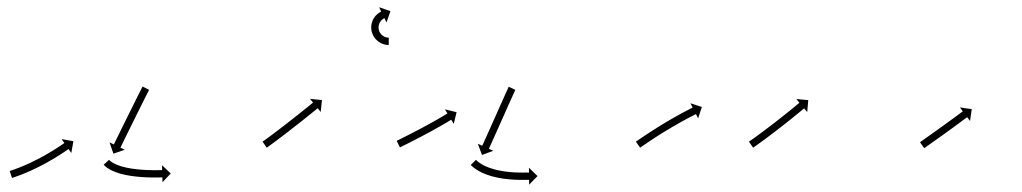

<svg xmlns="http://www.w3.org/2000/svg" viewBox="-20 -489 2794 525"><path d="M8.6 -22.1C7.9 -21.9 7.2 -21.7 6.5 -21.5L12.8 -2.5C13.5 -2.7 14.1 -2.9 14.8 -3.1C16.5 -3.7 18.3 -4.3 20 -4.9C20 -4.9 20 -4.9 20 -4.9C20 -4.9 20.1 -4.9 20.1 -4.9C22.7 -5.8 25.4 -6.7 28 -7.7C28 -7.7 28.1 -7.7 28.1 -7.7C28.1 -7.7 28.1 -7.7 28.1 -7.7C31.6 -8.9 35 -10.2 38.4 -11.5C38.4 -11.5 38.4 -11.5 38.4 -11.5C38.5 -11.6 38.5 -11.6 38.5 -11.6C42.5 -13.2 46.6 -14.8 50.6 -16.4C50.6 -16.4 50.6 -16.5 50.6 -16.5C50.6 -16.5 50.7 -16.5 50.7 -16.5C55.1 -18.4 59.6 -20.3 64 -22.3C64 -22.3 64.1 -22.3 64.1 -22.3C64.1 -22.3 64.1 -22.3 64.1 -22.3C68.9 -24.5 73.6 -26.7 78.3 -29C78.3 -29 78.3 -29 78.3 -29C78.3 -29 78.4 -29 78.4 -29C83.2 -31.4 88 -33.8 92.8 -36.3C92.8 -36.3 92.8 -36.3 92.8 -36.3C92.8 -36.3 92.9 -36.3 92.9 -36.3C97.6 -38.8 102.4 -41.3 107.1 -43.9C107.1 -43.9 107.1 -43.9 107.2 -43.9C107.2 -44 107.2 -44 107.2 -44C111.8 -46.5 116.3 -49.1 120.8 -51.7C120.8 -51.7 120.8 -51.7 120.9 -51.7C120.9 -51.7 120.9 -51.7 120.9 -51.7C125.1 -54.2 129.3 -56.7 133.5 -59.3C133.5 -59.3 133.5 -59.3 133.5 -59.3C133.5 -59.3 133.5 -59.3 133.5 -59.3C137.3 -61.6 141 -63.9 144.7 -66.3C144.7 -66.3 144.7 -66.3 144.7 -66.3C144.7 -66.3 144.7 -66.3 144.7 -66.3C147.8 -68.3 150.9 -70.3 154 -72.4L154 -72.4L154.1 -72.4C156.4 -74 158.8 -75.6 161.2 -77.2L161.2 -77.2L161.2 -77.2C162.7 -78.2 164.2 -79.2 165.8 -80.3L165.8 -80.3L165.8 -80.3C166.3 -80.7 166.8 -81 167.4 -81.4L174.9 -70.6L180.7 -102.8L148.5 -108.7L156 -97.8C155.4 -97.5 154.9 -97.1 154.4 -96.7L154.4 -96.8L154.4 -96.8C152.9 -95.7 151.4 -94.7 149.9 -93.7L149.9 -93.7L150 -93.7C147.6 -92.1 145.3 -90.6 143 -89L143 -89L143 -89.1C140 -87.1 136.9 -85.1 133.9 -83.1C133.9 -83.1 133.9 -83.1 133.9 -83.1C133.9 -83.1 133.9 -83.1 133.9 -83.1C130.3 -80.8 126.7 -78.6 123 -76.3C123 -76.3 123 -76.3 123 -76.3C123.1 -76.3 123.1 -76.3 123.1 -76.3C119 -73.9 114.9 -71.4 110.7 -69C110.7 -69 110.8 -69 110.8 -69C110.8 -69 110.8 -69 110.8 -69C106.4 -66.4 101.9 -63.9 97.5 -61.4C97.5 -61.4 97.5 -61.4 97.5 -61.5C97.5 -61.5 97.5 -61.5 97.5 -61.5C92.9 -58.9 88.3 -56.5 83.6 -54C83.6 -54 83.6 -54 83.6 -54C83.6 -54 83.7 -54.1 83.7 -54.1C79 -51.6 74.3 -49.3 69.5 -47C69.5 -47 69.6 -47 69.6 -47C69.6 -47 69.6 -47 69.6 -47C65 -44.8 60.4 -42.6 55.8 -40.5C55.8 -40.5 55.8 -40.5 55.8 -40.6C55.9 -40.6 55.9 -40.6 55.9 -40.6C51.6 -38.6 47.2 -36.7 42.8 -34.9C42.8 -34.9 42.9 -34.9 42.9 -34.9C42.9 -34.9 42.9 -34.9 42.9 -34.9C39 -33.3 35.1 -31.7 31.2 -30.2C31.2 -30.2 31.2 -30.2 31.2 -30.2C31.2 -30.2 31.3 -30.2 31.3 -30.2C27.9 -28.9 24.6 -27.7 21.3 -26.5C21.3 -26.5 21.3 -26.5 21.3 -26.5C21.3 -26.5 21.3 -26.5 21.3 -26.5C18.8 -25.6 16.2 -24.7 13.6 -23.8C13.6 -23.8 13.6 -23.8 13.6 -23.8C13.7 -23.8 13.7 -23.8 13.7 -23.8C12 -23.3 10.3 -22.7 8.6 -22.1ZM386.8 -241.5C387.1 -242.1 387.4 -242.7 387.7 -243.3L369.9 -252.4C369.6 -251.8 369.3 -251.3 369 -250.7C368.1 -249 367.3 -247.4 366.4 -245.7C365.1 -243.1 363.8 -240.5 362.5 -237.9C360.8 -234.6 359.1 -231.2 357.4 -227.8C355.4 -223.9 353.4 -219.9 351.4 -215.9C349.2 -211.4 347 -207 344.8 -202.5C342.4 -197.8 340 -193 337.7 -188.2C335.2 -183.3 332.8 -178.4 330.3 -173.4C327.9 -168.5 325.5 -163.6 323 -158.6C320.7 -153.9 318.3 -149.1 316 -144.3C313.8 -139.8 311.6 -135.4 309.4 -130.9C307.4 -126.9 305.4 -122.9 303.5 -118.9C301.8 -115.5 300.2 -112.1 298.5 -108.7C297.2 -106.1 295.9 -103.5 294.7 -100.9C293.8 -99.2 293 -97.5 292.2 -95.8C291.9 -95.2 291.6 -94.6 291.3 -94L279.5 -99.8L290.1 -68.8L321.1 -79.5L309.3 -85.3C309.6 -85.9 309.9 -86.5 310.2 -87C311 -88.7 311.8 -90.4 312.6 -92.1C313.9 -94.7 315.2 -97.3 316.5 -99.9C318.1 -103.3 319.8 -106.7 321.4 -110.1C323.4 -114.1 325.4 -118.1 327.3 -122.1C329.5 -126.5 331.7 -131 333.9 -135.5C336.3 -140.3 338.6 -145 341 -149.8C343.4 -154.7 345.8 -159.7 348.3 -164.6C350.7 -169.5 353.1 -174.4 355.6 -179.3C357.9 -184.1 360.3 -188.9 362.7 -193.6C364.9 -198.1 367.1 -202.5 369.3 -206.9C371.3 -210.9 373.3 -214.9 375.3 -218.9C377 -222.2 378.7 -225.6 380.4 -228.9C381.7 -231.5 383 -234 384.3 -236.6C385.1 -238.3 385.9 -239.9 386.8 -241.5ZM279.1 -51.2C278.8 -51.5 278.5 -51.8 278.3 -52.1L263.5 -38.6C263.8 -38.2 264.2 -37.9 264.5 -37.5C264.5 -37.5 264.5 -37.5 264.6 -37.5C264.6 -37.4 264.6 -37.4 264.6 -37.4C265.7 -36.3 266.8 -35.3 267.9 -34.3C267.9 -34.3 267.9 -34.2 268 -34.2C268.1 -34.1 268.1 -34.1 268.1 -34.1C270 -32.5 271.9 -31 273.8 -29.6C273.8 -29.6 273.9 -29.6 274 -29.5C274.1 -29.5 274.2 -29.4 274.2 -29.4C276.9 -27.6 279.6 -26 282.5 -24.4C282.5 -24.4 282.6 -24.3 282.6 -24.3C282.7 -24.3 282.8 -24.2 282.8 -24.2C286.4 -22.4 290 -20.8 293.7 -19.3C293.7 -19.3 293.8 -19.2 293.8 -19.2C293.9 -19.2 294 -19.1 294 -19.1C298.3 -17.5 302.6 -16.1 307 -14.7C307 -14.7 307.1 -14.7 307.1 -14.7C307.2 -14.6 307.2 -14.6 307.2 -14.6C312.1 -13.3 316.9 -12.1 321.8 -11C321.8 -11 321.8 -11 321.9 -10.9C322 -10.9 322 -10.9 322 -10.9C327.1 -9.9 332.3 -8.9 337.5 -8.1C337.5 -8.1 337.5 -8.1 337.6 -8.1C337.6 -8.1 337.6 -8.1 337.6 -8.1C342.9 -7.3 348.1 -6.7 353.4 -6.1C353.4 -6.1 353.4 -6.1 353.5 -6.1C353.5 -6.1 353.5 -6.1 353.5 -6.1C358.7 -5.6 363.8 -5.1 369 -4.8C369 -4.8 369 -4.8 369 -4.8C369 -4.8 369.1 -4.8 369.1 -4.8C373.9 -4.5 378.7 -4.2 383.6 -4C383.6 -4 383.6 -4 383.6 -4C383.7 -4 383.7 -4 383.7 -4C388 -3.9 392.4 -3.8 396.8 -3.7C396.8 -3.7 396.8 -3.7 396.8 -3.7C396.8 -3.7 396.8 -3.7 396.8 -3.7C400.5 -3.7 404.2 -3.7 407.9 -3.7C407.9 -3.7 407.9 -3.7 407.9 -3.7C407.9 -3.7 408 -3.7 408 -3.7C410.8 -3.7 413.7 -3.8 416.5 -3.8L416.5 -3.8L416.5 -3.8C418.4 -3.9 420.2 -3.9 422 -4L422.1 -4L422.1 -4C422.7 -4 423.4 -4 424 -4L424.4 9.2L446.9 -14.7L423 -37.2L423.4 -24C422.7 -24 422.1 -24 421.5 -23.9L421.5 -23.9L421.5 -23.9C419.7 -23.9 417.9 -23.9 416.1 -23.8L416.1 -23.8L416.1 -23.8C413.3 -23.8 410.5 -23.7 407.8 -23.7C407.8 -23.7 407.8 -23.7 407.8 -23.7C407.8 -23.7 407.8 -23.7 407.8 -23.7C404.2 -23.7 400.6 -23.7 397 -23.7C397 -23.7 397 -23.7 397 -23.7C397 -23.7 397 -23.7 397 -23.7C392.8 -23.8 388.5 -23.9 384.3 -24C384.3 -24 384.3 -24 384.3 -24C384.4 -24 384.4 -24 384.4 -24C379.7 -24.2 375 -24.4 370.3 -24.7C370.3 -24.7 370.3 -24.7 370.3 -24.7C370.4 -24.7 370.4 -24.7 370.4 -24.7C365.4 -25.1 360.4 -25.5 355.5 -26C355.5 -26 355.5 -26 355.5 -26C355.6 -26 355.6 -26 355.6 -26C350.6 -26.5 345.5 -27.2 340.5 -27.9C340.5 -27.9 340.5 -27.9 340.6 -27.9C340.6 -27.9 340.7 -27.9 340.7 -27.9C335.8 -28.6 330.9 -29.5 326 -30.5C326 -30.5 326 -30.5 326.1 -30.5C326.1 -30.5 326.2 -30.5 326.2 -30.5C321.6 -31.5 317.1 -32.6 312.6 -33.9C312.6 -33.9 312.7 -33.9 312.8 -33.9C312.8 -33.8 312.9 -33.8 312.9 -33.8C308.9 -35 304.9 -36.4 301 -37.8C301 -37.8 301.1 -37.8 301.2 -37.8C301.3 -37.8 301.4 -37.7 301.4 -37.7C298.1 -39.1 294.9 -40.5 291.8 -42.1C291.8 -42.1 291.9 -42 292 -42C292.1 -41.9 292.2 -41.9 292.2 -41.9C289.8 -43.2 287.5 -44.6 285.2 -46.1C285.2 -46.1 285.3 -46 285.4 -46C285.5 -45.9 285.5 -45.8 285.5 -45.8C284 -47 282.5 -48.1 281.1 -49.3C281.1 -49.3 281.1 -49.3 281.2 -49.2C281.3 -49.1 281.3 -49.1 281.3 -49.1C280.5 -49.8 279.7 -50.6 278.9 -51.4C278.9 -51.4 279 -51.3 279 -51.3C279 -51.3 279.1 -51.2 279.1 -51.2Z M699.5 -102.7C699 -102.4 698.4 -102 697.9 -101.7L709.3 -85.2C709.9 -85.6 710.4 -86 710.9 -86.3L710.9 -86.3L710.9 -86.3C712.4 -87.4 713.9 -88.4 715.4 -89.5L715.4 -89.5L715.4 -89.5C717.7 -91.2 720.1 -92.9 722.4 -94.6L722.4 -94.6L722.4 -94.6C725.4 -96.8 728.4 -99 731.4 -101.2L731.4 -101.2L731.4 -101.2C735 -103.9 738.5 -106.6 742.1 -109.2L742.1 -109.2L742.1 -109.2C746.1 -112.2 750 -115.2 754 -118.2L754 -118.2L754 -118.2C758.2 -121.5 762.4 -124.7 766.6 -127.9L766.6 -127.9L766.6 -127.9C771 -131.3 775.3 -134.7 779.6 -138L779.6 -138L779.6 -138C783.9 -141.4 788.3 -144.8 792.6 -148.2L792.6 -148.2L792.6 -148.2C796.8 -151.5 800.9 -154.7 805.1 -158L805.1 -158L805.1 -158C809 -161.1 812.9 -164.2 816.8 -167.3L816.8 -167.3L816.8 -167.3C820.3 -170.1 823.7 -172.9 827.2 -175.7L827.2 -175.7L827.2 -175.7C830.2 -178 833.1 -180.4 836 -182.8C838.3 -184.6 840.5 -186.4 842.8 -188.2C844.2 -189.4 845.7 -190.6 847.1 -191.8C847.6 -192.2 848.1 -192.6 848.7 -193L857 -182.8L860.3 -215.4L827.7 -218.7L836 -208.5C835.5 -208.1 835 -207.7 834.5 -207.3C833 -206.1 831.6 -204.9 830.2 -203.8C827.9 -201.9 825.7 -200.1 823.4 -198.3C820.5 -196 817.6 -193.6 814.7 -191.3L814.7 -191.3L814.7 -191.3C811.2 -188.5 807.8 -185.7 804.3 -183L804.3 -183L804.3 -183C800.4 -179.9 796.6 -176.8 792.7 -173.7L792.7 -173.7L792.7 -173.7C788.5 -170.4 784.4 -167.2 780.2 -163.9L780.2 -163.9L780.2 -163.9C775.9 -160.5 771.6 -157.2 767.3 -153.8L767.3 -153.8L767.3 -153.8C763 -150.5 758.7 -147.1 754.4 -143.8L754.4 -143.8L754.4 -143.8C750.2 -140.6 746 -137.3 741.8 -134.1L741.8 -134.1L741.8 -134.1C737.9 -131.2 734 -128.2 730 -125.2L730.1 -125.2L730.1 -125.2C726.5 -122.6 723 -119.9 719.5 -117.3L719.5 -117.3L719.5 -117.3C716.5 -115.1 713.6 -112.9 710.6 -110.7L710.6 -110.7L710.6 -110.7C708.3 -109.1 706 -107.4 703.8 -105.8L703.8 -105.8L703.8 -105.8C702.3 -104.8 700.9 -103.7 699.4 -102.7L699.5 -102.7ZM1041.7 -366C1042.1 -366 1042.5 -366 1042.9 -366L1043.1 -386C1042.7 -386 1042.4 -386 1042.1 -386C1042.1 -386 1042.1 -386 1042.2 -386C1042.2 -386 1042.3 -386 1042.3 -386C1041.4 -386 1040.5 -386.1 1039.6 -386.2C1039.6 -386.2 1039.7 -386.2 1039.8 -386.2C1039.9 -386.2 1040 -386.2 1040 -386.2C1038.6 -386.3 1037.2 -386.6 1035.9 -386.9C1035.9 -386.9 1036 -386.9 1036.1 -386.8C1036.3 -386.8 1036.4 -386.8 1036.4 -386.8C1034.6 -387.3 1032.9 -387.9 1031.3 -388.5C1031.3 -388.5 1031.4 -388.5 1031.6 -388.4C1031.7 -388.4 1031.8 -388.3 1031.8 -388.3C1029.9 -389.2 1028.1 -390.3 1026.3 -391.5C1026.3 -391.5 1026.4 -391.4 1026.6 -391.3C1026.7 -391.2 1026.9 -391.1 1026.9 -391.1C1025 -392.5 1023.2 -394.1 1021.6 -395.9C1021.6 -395.9 1021.7 -395.7 1021.9 -395.6C1022 -395.4 1022.1 -395.3 1022.1 -395.3C1020.5 -397.3 1019.1 -399.4 1017.9 -401.6C1017.9 -401.6 1017.9 -401.4 1018 -401.2C1018.1 -401 1018.2 -400.9 1018.2 -400.9C1017.1 -403.2 1016.2 -405.7 1015.6 -408.3C1015.6 -408.3 1015.6 -408.1 1015.7 -407.9C1015.7 -407.7 1015.8 -407.5 1015.8 -407.5C1015.3 -410 1015 -412.6 1015 -415.2C1015 -415.2 1015 -415 1015 -414.8C1015 -414.6 1015 -414.4 1015 -414.4C1015.2 -416.9 1015.5 -419.4 1016.1 -421.9C1016.1 -421.9 1016.1 -421.7 1016 -421.5C1016 -421.3 1015.9 -421.1 1015.9 -421.1C1016.6 -423.4 1017.5 -425.6 1018.6 -427.8C1018.6 -427.8 1018.5 -427.6 1018.4 -427.5C1018.3 -427.3 1018.2 -427.1 1018.2 -427.1C1019.3 -429 1020.5 -430.7 1021.9 -432.4C1021.9 -432.4 1021.8 -432.3 1021.7 -432.2C1021.5 -432.1 1021.4 -431.9 1021.4 -431.9C1022.7 -433.3 1023.9 -434.5 1025.3 -435.7C1025.3 -435.7 1025.2 -435.7 1025.1 -435.6C1025 -435.5 1024.9 -435.4 1024.9 -435.4C1026 -436.3 1027.1 -437.1 1028.3 -437.9C1028.3 -437.9 1028.2 -437.8 1028.1 -437.8C1028 -437.7 1028 -437.7 1028 -437.7C1028.7 -438.1 1029.5 -438.6 1030.3 -439C1030.3 -439 1030.3 -439 1030.2 -438.9C1030.2 -438.9 1030.1 -438.9 1030.1 -438.9C1030.4 -439.1 1030.8 -439.2 1031.1 -439.4L1036.8 -427.5L1047.6 -458.5L1016.6 -469.2L1022.3 -457.4C1022 -457.2 1021.6 -457 1021.2 -456.8C1021.2 -456.8 1021.2 -456.8 1021.1 -456.8C1021.1 -456.7 1021 -456.7 1021 -456.7C1019.9 -456.1 1018.8 -455.5 1017.7 -454.8C1017.7 -454.8 1017.6 -454.8 1017.5 -454.7C1017.4 -454.7 1017.4 -454.6 1017.4 -454.6C1015.7 -453.5 1014.1 -452.4 1012.5 -451.1C1012.5 -451.1 1012.4 -451 1012.3 -451C1012.2 -450.9 1012.1 -450.8 1012.1 -450.8C1010.2 -449.1 1008.4 -447.3 1006.6 -445.4C1006.6 -445.4 1006.5 -445.2 1006.4 -445.1C1006.3 -445 1006.2 -444.9 1006.2 -444.9C1004.3 -442.5 1002.6 -440 1001 -437.3C1001 -437.3 1000.9 -437.2 1000.9 -437C1000.8 -436.9 1000.7 -436.7 1000.7 -436.7C999.2 -433.7 997.9 -430.5 996.9 -427.2C996.9 -427.2 996.8 -427 996.7 -426.9C996.7 -426.7 996.6 -426.5 996.6 -426.5C995.8 -423 995.3 -419.4 995 -415.8C995 -415.8 995 -415.6 995 -415.4C995 -415.2 995 -415 995 -415C995.1 -411.3 995.4 -407.6 996.1 -403.9C996.1 -403.9 996.1 -403.7 996.2 -403.5C996.2 -403.3 996.2 -403.1 996.2 -403.1C997.2 -399.5 998.5 -395.9 1000.1 -392.5C1000.1 -392.5 1000.1 -392.3 1000.2 -392.2C1000.3 -392 1000.4 -391.8 1000.4 -391.8C1002.2 -388.6 1004.3 -385.6 1006.5 -382.7C1006.5 -382.7 1006.7 -382.6 1006.8 -382.4C1006.9 -382.3 1007.1 -382.1 1007.1 -382.1C1009.4 -379.7 1011.9 -377.4 1014.6 -375.3C1014.6 -375.3 1014.8 -375.2 1014.9 -375.1C1015 -375 1015.2 -374.8 1015.2 -374.8C1017.7 -373.2 1020.4 -371.6 1023.1 -370.3C1023.1 -370.3 1023.3 -370.2 1023.4 -370.2C1023.6 -370.1 1023.7 -370 1023.7 -370C1026.1 -369.1 1028.5 -368.2 1031 -367.5C1031 -367.5 1031.1 -367.5 1031.3 -367.4C1031.4 -367.4 1031.5 -367.4 1031.5 -367.4C1033.5 -367 1035.4 -366.6 1037.4 -366.3C1037.4 -366.3 1037.4 -366.3 1037.5 -366.3C1037.6 -366.3 1037.7 -366.3 1037.7 -366.3C1039 -366.2 1040.2 -366.1 1041.5 -366C1041.5 -366 1041.5 -366 1041.6 -366C1041.6 -366 1041.7 -366 1041.7 -366Z M1066.3 -104.7C1065.7 -104.4 1065.2 -104.1 1064.7 -103.9L1073.6 -86C1074.1 -86.2 1074.6 -86.5 1075.2 -86.8C1076.7 -87.5 1078.2 -88.3 1079.7 -89C1082.1 -90.2 1084.4 -91.4 1086.8 -92.5C1089.8 -94.1 1092.9 -95.6 1095.9 -97.1L1095.9 -97.1L1095.9 -97.1C1099.5 -98.9 1103.1 -100.8 1106.7 -102.6L1106.7 -102.6L1106.7 -102.6C1110.7 -104.6 1114.7 -106.7 1118.7 -108.8L1118.7 -108.8L1118.7 -108.8C1123 -111 1127.2 -113.2 1131.5 -115.4L1131.5 -115.4L1131.5 -115.4C1135.9 -117.7 1140.2 -120 1144.6 -122.4L1144.6 -122.4L1144.6 -122.4C1149 -124.7 1153.4 -127.1 1157.7 -129.4L1157.7 -129.4L1157.7 -129.4C1161.9 -131.7 1166.1 -134 1170.3 -136.4L1170.3 -136.4L1170.3 -136.4C1174.2 -138.6 1178.1 -140.7 1182 -143L1182 -143L1182.1 -143C1185.5 -145 1189 -146.9 1192.5 -148.9L1192.5 -149L1192.5 -149C1195.4 -150.7 1198.3 -152.4 1201.3 -154.1L1201.3 -154.1L1201.3 -154.1C1203.5 -155.4 1205.8 -156.8 1208 -158.1L1208 -158.1L1208 -158.1C1209.5 -159 1210.9 -159.8 1212.3 -160.7C1212.8 -161 1213.4 -161.3 1213.9 -161.6L1220.7 -150.4L1228.5 -182.2L1196.7 -190L1203.5 -178.7C1203 -178.4 1202.5 -178.1 1202 -177.8C1200.6 -177 1199.1 -176.1 1197.7 -175.3L1197.7 -175.3L1197.7 -175.3C1195.5 -173.9 1193.3 -172.6 1191.1 -171.3L1191.1 -171.3L1191.1 -171.3C1188.2 -169.6 1185.3 -167.9 1182.4 -166.3L1182.5 -166.3L1182.5 -166.3C1179 -164.3 1175.6 -162.3 1172.2 -160.3L1172.2 -160.3L1172.2 -160.4C1168.3 -158.2 1164.5 -156 1160.6 -153.8L1160.6 -153.8L1160.6 -153.9C1156.5 -151.6 1152.3 -149.3 1148.1 -147L1148.1 -147L1148.2 -147C1143.8 -144.7 1139.5 -142.3 1135.2 -140L1135.2 -140L1135.2 -140C1130.9 -137.7 1126.5 -135.4 1122.2 -133.1L1122.2 -133.1L1122.2 -133.1C1118 -130.9 1113.7 -128.7 1109.5 -126.5L1109.5 -126.5L1109.5 -126.5C1105.5 -124.5 1101.6 -122.4 1097.6 -120.4L1097.6 -120.4L1097.6 -120.4C1094 -118.6 1090.5 -116.8 1086.9 -115L1086.9 -115L1086.9 -115C1083.9 -113.5 1080.8 -111.9 1077.8 -110.4C1075.5 -109.3 1073.1 -108.1 1070.8 -106.9C1069.3 -106.2 1067.8 -105.4 1066.3 -104.7ZM1388.4 -241.6C1388.6 -242.2 1388.9 -242.7 1389.2 -243.3L1371.1 -251.8C1370.8 -251.2 1370.5 -250.6 1370.2 -250L1370.2 -250L1370.2 -250C1369.5 -248.3 1368.7 -246.6 1367.9 -244.9L1367.9 -244.9L1367.9 -244.9C1366.7 -242.3 1365.5 -239.7 1364.3 -237L1364.3 -237L1364.3 -237C1362.7 -233.6 1361.2 -230.2 1359.6 -226.8L1359.6 -226.7L1359.6 -226.7C1357.8 -222.7 1356 -218.6 1354.2 -214.5C1352.1 -210 1350.1 -205.4 1348.1 -200.9C1345.9 -196 1343.7 -191.2 1341.6 -186.3C1339.3 -181.3 1337.1 -176.2 1334.9 -171.2C1332.6 -166.2 1330.4 -161.2 1328.1 -156.1C1326 -151.3 1323.8 -146.4 1321.6 -141.5C1319.6 -137 1317.5 -132.4 1315.5 -127.9C1313.7 -123.8 1311.8 -119.7 1310 -115.6C1308.4 -112.2 1306.9 -108.7 1305.3 -105.3C1304.1 -102.6 1302.9 -100 1301.7 -97.3C1300.9 -95.6 1300.2 -93.9 1299.4 -92.2C1299.1 -91.6 1298.8 -91 1298.6 -90.4L1286.6 -95.9L1298 -65.2L1328.7 -76.7L1316.8 -82.1C1317 -82.7 1317.3 -83.3 1317.6 -83.9C1318.4 -85.6 1319.1 -87.4 1319.9 -89.1C1321.1 -91.7 1322.3 -94.4 1323.5 -97.1C1325.1 -100.5 1326.7 -104 1328.2 -107.4C1330.1 -111.5 1331.9 -115.6 1333.7 -119.7C1335.8 -124.2 1337.8 -128.8 1339.9 -133.4C1342.1 -138.2 1344.2 -143.1 1346.4 -148C1348.7 -153 1350.9 -158 1353.1 -163.1C1355.4 -168.1 1357.6 -173.1 1359.9 -178.2C1362 -183 1364.2 -187.9 1366.3 -192.8C1368.4 -197.3 1370.4 -201.8 1372.4 -206.4C1374.2 -210.4 1376.1 -214.5 1377.9 -218.5L1377.9 -218.5L1377.9 -218.5C1379.4 -221.9 1381 -225.4 1382.5 -228.8L1382.5 -228.8L1382.5 -228.7C1383.7 -231.4 1384.9 -234 1386.1 -236.6L1386.1 -236.6L1386.1 -236.6C1386.8 -238.2 1387.6 -239.9 1388.4 -241.6L1388.4 -241.6ZM1282.5 -50.9C1282.1 -51.3 1281.8 -51.6 1281.4 -52L1267.2 -37.9C1267.6 -37.5 1268 -37.2 1268.4 -36.8C1268.4 -36.8 1268.4 -36.7 1268.4 -36.7C1268.4 -36.7 1268.5 -36.7 1268.5 -36.7C1269.6 -35.6 1270.8 -34.5 1272 -33.4C1272 -33.4 1272.1 -33.4 1272.1 -33.3C1272.1 -33.3 1272.2 -33.2 1272.2 -33.2C1274.1 -31.6 1276.1 -30 1278.1 -28.5C1278.1 -28.5 1278.2 -28.4 1278.3 -28.4C1278.3 -28.4 1278.4 -28.3 1278.4 -28.3C1281.1 -26.4 1283.9 -24.5 1286.8 -22.8C1286.8 -22.8 1286.8 -22.7 1286.9 -22.7C1287 -22.7 1287 -22.6 1287 -22.6C1290.5 -20.6 1294.1 -18.7 1297.7 -17C1297.7 -17 1297.8 -16.9 1297.9 -16.9C1298 -16.9 1298 -16.8 1298 -16.8C1302.2 -14.9 1306.4 -13.2 1310.7 -11.6C1310.7 -11.6 1310.8 -11.5 1310.9 -11.5C1310.9 -11.5 1311 -11.5 1311 -11.5C1315.7 -9.8 1320.4 -8.3 1325.2 -6.9C1325.2 -6.9 1325.3 -6.9 1325.3 -6.9C1325.4 -6.9 1325.5 -6.9 1325.5 -6.9C1330.5 -5.6 1335.5 -4.4 1340.6 -3.3C1340.6 -3.3 1340.7 -3.2 1340.7 -3.2C1340.8 -3.2 1340.8 -3.2 1340.8 -3.2C1346 -2.2 1351.1 -1.3 1356.3 -0.5C1356.3 -0.5 1356.4 -0.5 1356.4 -0.5C1356.5 -0.5 1356.5 -0.5 1356.5 -0.5C1361.6 0.2 1366.6 0.8 1371.7 1.3C1371.7 1.3 1371.8 1.3 1371.8 1.3C1371.8 1.3 1371.9 1.3 1371.9 1.3C1376.7 1.7 1381.4 2.1 1386.2 2.3C1386.2 2.3 1386.3 2.3 1386.3 2.3C1386.3 2.4 1386.4 2.4 1386.4 2.4C1390.7 2.5 1395 2.7 1399.3 2.8C1399.3 2.8 1399.3 2.8 1399.3 2.8C1399.4 2.8 1399.4 2.8 1399.4 2.8C1403.1 2.8 1406.8 2.9 1410.5 2.9L1410.5 2.9L1410.5 2.9C1413.4 2.8 1416.2 2.8 1419.1 2.8L1419.1 2.8L1419.1 2.8C1421 2.8 1422.9 2.8 1424.7 2.8C1425.4 2.8 1426 2.7 1426.7 2.7L1426.8 15.9L1449.8 -7.5L1426.3 -30.4L1426.5 -17.3C1425.8 -17.3 1425.2 -17.2 1424.5 -17.2C1422.7 -17.2 1420.8 -17.2 1419 -17.2L1419 -17.2L1419 -17.2C1416.1 -17.2 1413.3 -17.2 1410.4 -17.1L1410.4 -17.1L1410.4 -17.1C1406.8 -17.1 1403.2 -17.2 1399.6 -17.2C1399.6 -17.2 1399.7 -17.2 1399.7 -17.2C1399.7 -17.2 1399.7 -17.2 1399.7 -17.2C1395.6 -17.3 1391.4 -17.4 1387.3 -17.6C1387.3 -17.6 1387.3 -17.6 1387.3 -17.6C1387.4 -17.6 1387.4 -17.6 1387.4 -17.6C1382.8 -17.9 1378.2 -18.2 1373.6 -18.6C1373.6 -18.6 1373.6 -18.6 1373.7 -18.6C1373.7 -18.6 1373.7 -18.6 1373.7 -18.6C1368.9 -19.1 1364 -19.7 1359.2 -20.3C1359.2 -20.3 1359.2 -20.3 1359.3 -20.3C1359.3 -20.3 1359.3 -20.3 1359.3 -20.3C1354.4 -21.1 1349.5 -21.9 1344.6 -22.9C1344.6 -22.9 1344.7 -22.8 1344.7 -22.8C1344.8 -22.8 1344.8 -22.8 1344.8 -22.8C1340 -23.8 1335.3 -25 1330.6 -26.2C1330.6 -26.2 1330.6 -26.2 1330.7 -26.2C1330.7 -26.2 1330.8 -26.2 1330.8 -26.2C1326.3 -27.4 1321.9 -28.8 1317.6 -30.4C1317.6 -30.4 1317.6 -30.3 1317.7 -30.3C1317.8 -30.3 1317.8 -30.3 1317.8 -30.3C1313.9 -31.8 1310.1 -33.3 1306.2 -35.1C1306.2 -35.1 1306.3 -35 1306.4 -35C1306.5 -35 1306.5 -34.9 1306.5 -34.9C1303.3 -36.5 1300.1 -38.2 1297 -40C1297 -40 1297 -39.9 1297.1 -39.9C1297.2 -39.8 1297.3 -39.8 1297.3 -39.8C1294.8 -41.3 1292.3 -42.9 1290 -44.6C1290 -44.6 1290 -44.6 1290.1 -44.5C1290.1 -44.5 1290.2 -44.4 1290.2 -44.4C1288.5 -45.7 1286.8 -47.1 1285.2 -48.5C1285.2 -48.5 1285.2 -48.4 1285.2 -48.4C1285.3 -48.3 1285.3 -48.3 1285.3 -48.3C1284.3 -49.2 1283.3 -50.1 1282.4 -51C1282.4 -51 1282.4 -51 1282.4 -51C1282.5 -51 1282.5 -50.9 1282.5 -50.9Z M1720.5 -102.8C1719.9 -102.4 1719.4 -102 1718.8 -101.6L1730.3 -85.2C1730.8 -85.6 1731.4 -86 1731.9 -86.3C1733.5 -87.4 1735 -88.5 1736.6 -89.6L1736.6 -89.6L1736.6 -89.6C1739 -91.2 1741.4 -92.9 1743.8 -94.5L1743.8 -94.5L1743.8 -94.5C1747 -96.7 1750.1 -98.8 1753.3 -100.9L1753.3 -100.9L1753.3 -100.9C1757 -103.4 1760.8 -105.9 1764.5 -108.4L1764.5 -108.4L1764.5 -108.4C1768.7 -111.1 1772.9 -113.9 1777.2 -116.6L1777.2 -116.6L1777.1 -116.6C1781.7 -119.4 1786.2 -122.3 1790.8 -125.2L1790.8 -125.2L1790.8 -125.2C1795.5 -128.1 1800.2 -131 1805 -133.9L1805 -133.9L1805 -133.8C1809.7 -136.7 1814.5 -139.6 1819.3 -142.4L1819.3 -142.4L1819.3 -142.4C1823.9 -145.1 1828.6 -147.8 1833.3 -150.4L1833.3 -150.4L1833.2 -150.4C1837.6 -152.9 1842 -155.3 1846.4 -157.8L1846.4 -157.8L1846.4 -157.8C1850.4 -159.9 1854.3 -162.1 1858.3 -164.2L1858.3 -164.2L1858.3 -164.2C1861.6 -166 1865 -167.8 1868.4 -169.6L1868.4 -169.5L1868.4 -169.5C1871 -170.9 1873.6 -172.3 1876.2 -173.6L1876.2 -173.6L1876.2 -173.6C1877.9 -174.5 1879.5 -175.3 1881.2 -176.2C1881.8 -176.5 1882.4 -176.8 1883 -177.1L1889 -165.4L1899.1 -196.5L1867.9 -206.7L1873.9 -194.9C1873.3 -194.6 1872.7 -194.3 1872.1 -194C1870.4 -193.1 1868.7 -192.3 1867 -191.4L1867 -191.4L1867 -191.4C1864.4 -190 1861.7 -188.6 1859.1 -187.3L1859.1 -187.3L1859.1 -187.3C1855.7 -185.5 1852.3 -183.7 1848.9 -181.8L1848.9 -181.8L1848.8 -181.8C1844.8 -179.7 1840.8 -177.5 1836.8 -175.3L1836.8 -175.3L1836.8 -175.3C1832.3 -172.8 1827.9 -170.3 1823.4 -167.8L1823.4 -167.8L1823.4 -167.8C1818.6 -165.1 1813.9 -162.4 1809.2 -159.6L1809.2 -159.6L1809.2 -159.6C1804.3 -156.8 1799.5 -153.9 1794.7 -151L1794.6 -151L1794.6 -151C1789.8 -148.1 1785 -145.1 1780.2 -142.2L1780.2 -142.1L1780.2 -142.1C1775.6 -139.3 1771 -136.3 1766.4 -133.4L1766.4 -133.4L1766.4 -133.4C1762.1 -130.7 1757.8 -127.9 1753.6 -125.1L1753.5 -125.1L1753.5 -125.1C1749.7 -122.6 1745.9 -120.1 1742.1 -117.5L1742.1 -117.5L1742.1 -117.5C1738.9 -115.4 1735.7 -113.2 1732.6 -111.1L1732.6 -111.1L1732.5 -111.1C1730.1 -109.4 1727.7 -107.7 1725.2 -106L1725.2 -106L1725.2 -106C1723.6 -104.9 1722.1 -103.9 1720.5 -102.8Z M2029.5 -102.7C2028.9 -102.4 2028.4 -102 2027.9 -101.6L2039.3 -85.2C2039.8 -85.6 2040.4 -86 2040.9 -86.3L2040.9 -86.3L2040.9 -86.3C2042.4 -87.4 2043.9 -88.5 2045.5 -89.5L2045.5 -89.5L2045.5 -89.5C2047.8 -91.2 2050.2 -92.9 2052.5 -94.5L2052.5 -94.6L2052.5 -94.6C2055.6 -96.7 2058.6 -98.9 2061.6 -101.1L2061.6 -101.1L2061.6 -101.1C2065.2 -103.8 2068.8 -106.4 2072.4 -109L2072.4 -109L2072.4 -109C2076.4 -112 2080.3 -114.9 2084.3 -117.9L2084.3 -117.9L2084.3 -117.9C2088.5 -121.1 2092.8 -124.3 2097 -127.5L2097 -127.5L2097 -127.5C2101.4 -130.8 2105.7 -134.2 2110 -137.5L2110 -137.5L2110 -137.5C2114.4 -140.9 2118.7 -144.2 2123 -147.6L2123 -147.6L2123 -147.6C2127.2 -150.9 2131.3 -154.2 2135.5 -157.5L2135.5 -157.5L2135.5 -157.5C2139.4 -160.6 2143.3 -163.7 2147.1 -166.8L2147.1 -166.8L2147.1 -166.8C2150.6 -169.6 2154 -172.4 2157.5 -175.2L2157.5 -175.2L2157.5 -175.2C2160.4 -177.6 2163.3 -179.9 2166.2 -182.3L2166.2 -182.3L2166.2 -182.3C2168.4 -184.2 2170.7 -186 2172.9 -187.9L2172.9 -187.9L2172.9 -187.9C2174.3 -189.1 2175.8 -190.3 2177.2 -191.4C2177.7 -191.9 2178.2 -192.3 2178.7 -192.7L2187.2 -182.6L2190.1 -215.2L2157.4 -218.2L2165.9 -208.1C2165.4 -207.6 2164.9 -207.2 2164.4 -206.8C2163 -205.6 2161.5 -204.4 2160.1 -203.3L2160.1 -203.3L2160.1 -203.3C2157.9 -201.4 2155.7 -199.6 2153.5 -197.8L2153.5 -197.8L2153.5 -197.8C2150.6 -195.4 2147.7 -193 2144.9 -190.7L2144.9 -190.7L2144.9 -190.7C2141.4 -187.9 2138 -185.1 2134.6 -182.4L2134.6 -182.4L2134.6 -182.4C2130.7 -179.3 2126.9 -176.2 2123 -173.1L2123.1 -173.2L2123.1 -173.2C2118.9 -169.9 2114.8 -166.6 2110.6 -163.4L2110.7 -163.4L2110.7 -163.4C2106.4 -160 2102.1 -156.7 2097.8 -153.3L2097.8 -153.3L2097.8 -153.4C2093.5 -150 2089.2 -146.7 2084.9 -143.4L2084.9 -143.4L2084.9 -143.4C2080.7 -140.2 2076.5 -137.1 2072.3 -133.9L2072.3 -133.9L2072.3 -133.9C2068.4 -131 2064.4 -128 2060.5 -125.1L2060.5 -125.1L2060.5 -125.1C2057 -122.5 2053.4 -119.9 2049.9 -117.3L2049.9 -117.3L2049.9 -117.3C2046.9 -115.1 2043.9 -113 2040.9 -110.8L2040.9 -110.8L2040.9 -110.8C2038.6 -109.2 2036.2 -107.5 2033.9 -105.9L2033.9 -105.9L2033.9 -105.9C2032.4 -104.8 2031 -103.8 2029.5 -102.7L2029.5 -102.7Z M2497 -101.1C2496.5 -100.7 2496.1 -100.4 2495.6 -100.1L2507.2 -83.8C2507.7 -84.1 2508.1 -84.4 2508.5 -84.8C2509.8 -85.6 2511 -86.5 2512.3 -87.4C2514.2 -88.8 2516.2 -90.2 2518.1 -91.6C2520.7 -93.4 2523.2 -95.2 2525.7 -96.9C2528.7 -99.1 2531.7 -101.2 2534.6 -103.3C2538 -105.7 2541.3 -108 2544.6 -110.4C2548.2 -112.9 2551.7 -115.5 2555.3 -118C2558.9 -120.6 2562.6 -123.2 2566.3 -125.9C2569.9 -128.5 2573.6 -131.1 2577.2 -133.8L2577.2 -133.8L2577.2 -133.8C2580.7 -136.3 2584.3 -138.9 2587.8 -141.4L2587.8 -141.5L2587.8 -141.5C2591.1 -143.9 2594.4 -146.3 2597.6 -148.7L2597.7 -148.7L2597.7 -148.7C2600.6 -150.8 2603.5 -153 2606.5 -155.2L2606.5 -155.2L2606.5 -155.2C2609 -157 2611.4 -158.8 2613.9 -160.7C2615.8 -162.1 2617.7 -163.5 2619.6 -164.9C2620.8 -165.8 2622.1 -166.8 2623.3 -167.7C2623.7 -168 2624.2 -168.3 2624.6 -168.6L2632.5 -158.1L2637.1 -190.6L2604.7 -195.2L2612.6 -184.6C2612.2 -184.3 2611.7 -184 2611.3 -183.7C2610.1 -182.8 2608.9 -181.9 2607.7 -180.9C2605.8 -179.5 2603.9 -178.1 2602 -176.7C2599.5 -174.9 2597.1 -173.1 2594.6 -171.2L2594.6 -171.2L2594.6 -171.2C2591.7 -169.1 2588.7 -166.9 2585.8 -164.8L2585.8 -164.8L2585.8 -164.8C2582.6 -162.4 2579.3 -160 2576 -157.6L2576 -157.6L2576 -157.6C2572.5 -155.1 2569 -152.5 2565.5 -150L2565.5 -150L2565.5 -150C2561.9 -147.4 2558.2 -144.7 2554.6 -142.1C2550.9 -139.5 2547.3 -136.9 2543.6 -134.3C2540.1 -131.7 2536.6 -129.2 2533 -126.7C2529.7 -124.3 2526.4 -122 2523.1 -119.6C2520.1 -117.5 2517.1 -115.4 2514.1 -113.3C2511.6 -111.5 2509.1 -109.7 2506.6 -107.9C2504.6 -106.5 2502.7 -105.1 2500.7 -103.7C2499.5 -102.8 2498.2 -102 2497 -101.1Z"/></svg>

Font: FRB American Cursive Just Arrows
Style: Bold Italic
Weight: 700
Italic angle: -25°
Version: Version 2.0;Modular Font Editor K font №1